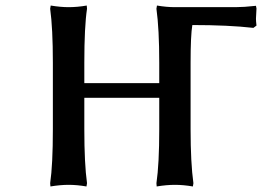

<svg xmlns="http://www.w3.org/2000/svg" viewBox="-20 -671 951 697"><path d="M671.9 -442.9V-202.1Q671.9 -79.6 682.1 -5.9L680.2 5.9Q645.5 0 615.2 0Q585 0 548.8 5.9L547.9 -5.9Q558.1 -75.7 558.1 -202.1V-315.9H286.1V-202.1Q286.1 -76.2 295.9 -5.9L293.9 5.9Q259.8 0 229 0Q199.2 0 163.1 5.9L162.1 -5.9Q171.9 -72.3 171.9 -202.1V-442.9Q171.9 -568.8 162.1 -639.2L164.1 -650.9Q200.2 -645 229 -645Q260.7 -645 294.9 -650.9L295.9 -639.2Q286.1 -574.2 286.1 -442.9V-369.1H558.1V-442.9Q558.1 -565.4 547.9 -639.2L549.8 -650.9Q584.5 -645 615.2 -645H835Q864.3 -645 909.2 -649.9L911.1 -640.1Q909.2 -611.8 909.2 -603Q909.2 -593.8 911.1 -578.1L899.9 -569.8Q809.6 -580.1 678.2 -580.1Q671.9 -542.5 671.9 -442.9Z"/></svg>

Font: Linear Smooth
Style: Bold
Weight: 700
Designer: Philipp H. Poll, Flanker
Foundry: Philipp H. Poll, reworked by Flanker
Version: Version 1.061 | FøM Fix